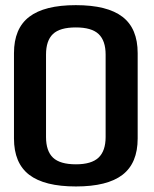

<svg xmlns="http://www.w3.org/2000/svg" viewBox="-20 -700 584 728"><path d="M268 7Q387 7 444.5 -37.2Q502 -81.5 502 -175V-498.5Q502 -592 444.5 -636.2Q387 -680.5 267.5 -680.5Q148.5 -680.5 90.8 -636.2Q33 -592 33 -498.5V-175Q33 -81.5 90.8 -37.2Q148.5 7 268 7ZM268 -77Q207.5 -77 181 -102.2Q154.5 -127.5 154.5 -180.5V-493Q154.5 -546 180.8 -571Q207 -596 267.5 -596Q327.5 -596 354 -570.8Q380.5 -545.5 380.5 -493V-180.5Q380.5 -128 353.8 -102.5Q327 -77 268 -77Z"/></svg>

Font: Anybody UltraCondensed Thin Medium
Style: Regular
Weight: 500
Version: Version 1.111